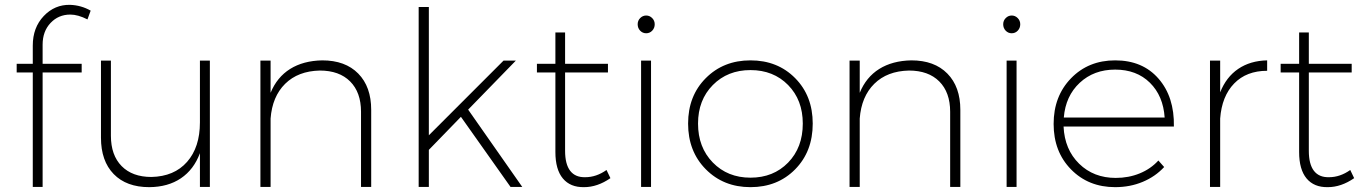

<svg xmlns="http://www.w3.org/2000/svg" viewBox="-20 -771 5628 792"><path d="M270 -710.9Q221.2 -710.9 188.5 -676.3Q155.8 -641.6 155.8 -586.9V-507.8H316.9V-472.2H155.8V0H115.2V-472.2H48.8V-507.8H115.2V-583Q115.2 -657.2 160.4 -704.8Q205.6 -752.4 269 -751Q314.5 -749.5 354 -727.1L340.8 -690.9Q301.8 -710.9 270 -710.9Z M804.7 -521H845.7V0H804.7V-139.2Q779.8 -71.8 726.3 -35.6Q672.9 0.5 595.7 1Q501.5 1 449 -53Q396.5 -106.9 396.5 -203.1V-521H437.5V-210.9Q437.5 -130.9 481.7 -85.9Q525.9 -41 604.5 -41Q698.7 -43 751.7 -103.3Q804.7 -163.6 804.7 -266.1Z M1309.1 -522Q1404.3 -522 1457.8 -467.5Q1511.2 -413.1 1511.2 -317.9V0H1469.2V-310.1Q1469.2 -390.1 1424.3 -435.1Q1379.4 -480 1299.3 -480Q1209.5 -478 1156.2 -425.3Q1103 -372.6 1096.2 -282.2V0H1054.2V-521H1096.2V-388.2Q1122.6 -452.6 1176.8 -486.6Q1231 -520.5 1309.1 -522Z M2085.9 0 1881.3 -289.1 1749 -152.8V0H1707V-742.2H1749V-212.9L2057.1 -521H2107.9L1911.1 -318.8L2134.3 0Z M2481.9 -69.8 2498 -36.1Q2444.3 1 2389.2 1Q2332.5 2 2301.8 -34.9Q2271 -71.8 2271 -144V-472.2H2194.8V-507.8H2271V-637.2H2311V-507.8H2487.8V-472.2H2311V-148.9Q2311 -93.8 2332 -66.4Q2353 -39.1 2394 -40Q2439.9 -40 2481.9 -69.8Z M2680.7 -670.9Q2680.7 -655.3 2670.4 -644.5Q2660.2 -633.8 2645.5 -633.8Q2630.9 -633.8 2620.6 -644.5Q2610.4 -655.3 2610.4 -670.9Q2610.4 -686 2620.8 -696.5Q2631.3 -707 2645.5 -707Q2659.7 -707 2670.2 -696.5Q2680.7 -686 2680.7 -670.9ZM2624.5 -521H2665.5V0H2624.5Z M3075.7 -522Q3187.5 -522 3260 -448.7Q3332.5 -375.5 3332.5 -261.2Q3332.5 -146 3260 -72.5Q3187.5 1 3075.7 1Q2964.4 1 2891.4 -72.8Q2818.4 -146.5 2818.4 -261.2Q2818.4 -375.5 2891.4 -448.7Q2964.4 -522 3075.7 -522ZM3075.7 -481.9Q2981.4 -481.9 2920.4 -420.2Q2859.4 -358.4 2859.4 -261.2Q2859.4 -163.1 2920.4 -100.6Q2981.4 -38.1 3075.7 -38.1Q3170.4 -38.1 3231 -100.3Q3291.5 -162.6 3291.5 -261.2Q3291.5 -358.4 3231 -420.2Q3170.4 -481.9 3075.7 -481.9Z M3739.3 -522Q3834.5 -522 3887.9 -467.5Q3941.4 -413.1 3941.4 -317.9V0H3899.4V-310.1Q3899.4 -390.1 3854.5 -435.1Q3809.6 -480 3729.5 -480Q3639.6 -478 3586.4 -425.3Q3533.2 -372.6 3526.4 -282.2V0H3484.4V-521H3526.4V-388.2Q3552.7 -452.6 3606.9 -486.6Q3661.1 -520.5 3739.3 -522Z M4188.5 -670.9Q4188.5 -655.3 4178.2 -644.5Q4168 -633.8 4153.3 -633.8Q4138.7 -633.8 4128.4 -644.5Q4118.2 -655.3 4118.2 -670.9Q4118.2 -686 4128.7 -696.5Q4139.2 -707 4153.3 -707Q4167.5 -707 4178 -696.5Q4188.5 -686 4188.5 -670.9ZM4132.3 -521H4173.3V0H4132.3Z M4580.1 -522Q4693.4 -522 4759 -446.5Q4824.7 -371.1 4822.3 -249H4367.2Q4371.6 -154.3 4431.4 -95.7Q4491.2 -37.1 4582.5 -37.1Q4635.7 -37.1 4681.2 -55.7Q4726.6 -74.2 4758.3 -108.9L4782.2 -82Q4745.6 -42.5 4693.6 -20.8Q4641.6 1 4580.1 1Q4469.7 1 4397.9 -72.3Q4326.2 -145.5 4326.2 -259.8Q4326.2 -374 4397.9 -448Q4469.7 -522 4580.1 -522ZM4368.2 -286.1H4784.2Q4778.3 -375.5 4723.4 -429.7Q4668.5 -483.9 4580.1 -483.9Q4492.2 -483.9 4433.8 -429.4Q4375.5 -375 4368.2 -286.1Z M5013.2 -390.1Q5038.1 -453.1 5087.6 -486.8Q5137.2 -520.5 5207 -522V-479Q5121.6 -479 5070.8 -426.5Q5020 -374 5013.2 -282.2V0H4971.2V-521H5013.2Z M5549.8 -69.8 5565.9 -36.1Q5512.2 1 5457 1Q5400.4 2 5369.6 -34.9Q5338.9 -71.8 5338.9 -144V-472.2H5262.7V-507.8H5338.9V-637.2H5378.9V-507.8H5555.7V-472.2H5378.9V-148.9Q5378.9 -93.8 5399.9 -66.4Q5420.9 -39.1 5461.9 -40Q5507.8 -40 5549.8 -69.8Z"/></svg>

Font: Montserrat-Arabic ExtraLight
Style: Regular
Weight: 275
Designer: Mohamed Gaber
Foundry: Kief Type Foundry
Version: Version 5.008;PS 005.008;hotconv 1.0.88;makeotf.lib2.5.64775